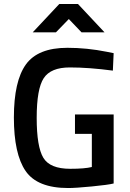

<svg xmlns="http://www.w3.org/2000/svg" viewBox="-20 -938 653 968"><path d="M358 -263V-361H553V-13Q526 -6 443.5 2Q361 10 324 10Q168 10 109 -76Q50 -162 50 -345.5Q50 -529 110.5 -613Q171 -697 320 -697Q418 -697 518 -677L553 -670L549 -582Q428 -598 332 -598Q236 -598 200.5 -544Q165 -490 165 -344Q165 -198 198.5 -142.5Q232 -87 334 -87Q407 -87 443 -96V-263ZM145 -775 279 -918H373L507 -775H391L327 -842L262 -775Z"/></svg>

Font: TitilliumWeb-SemiBold
Style: SemiBold
Weight: 600
Version: Version 1.001;PS 57.000;hotconv 1.0.70;makeotf.lib2.5.55311